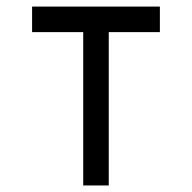

<svg xmlns="http://www.w3.org/2000/svg" viewBox="-20 -567 587 587"><path d="M78.1 -468.8V-546.9H468.8V-468.8H312.5V0H234.4V-468.8Z"/></svg>

Font: Luculent
Style: Regular
Weight: 400
Monospace: yes
Designer: Andrew Kensler
Version: Version 1.0.0-845fa02f9341